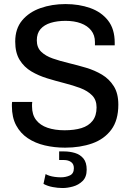

<svg xmlns="http://www.w3.org/2000/svg" viewBox="-20 -716 640 944"><path d="M300 10Q247.5 10 200.2 -1.1Q153 -12.2 116.8 -36.4Q80.5 -60.5 59.5 -99.6Q38.5 -138.8 38.5 -194.5Q38.5 -199.2 38.5 -204.6Q38.5 -210 39.5 -214.8H138.5Q137.5 -209.2 137.5 -203.9Q137.5 -198.5 137.5 -193Q137.5 -152.2 157.5 -126.2Q177.5 -100.2 213.5 -87.9Q249.5 -75.5 297.5 -75.5Q345.5 -75.5 380.5 -86.2Q415.5 -97 435.1 -122Q454.8 -147 454.8 -188Q454.8 -224.8 432.9 -247Q411 -269.2 375.4 -282.8Q339.8 -296.2 297.4 -307Q255 -317.8 212.4 -330.8Q169.8 -343.8 134.1 -364.9Q98.5 -386 76.6 -421.4Q54.8 -456.8 54.8 -511.5Q54.8 -575 88.9 -615.8Q123 -656.5 179.1 -676.2Q235.2 -696 302 -696Q368.8 -696 423.6 -676.5Q478.5 -657 511.2 -615.2Q544 -573.5 544 -506.2V-493.2H446.8V-509.2Q446.8 -543 428.4 -566.2Q410 -589.5 377.6 -601.5Q345.2 -613.5 302.2 -613.5Q261.8 -613.5 229.6 -603.8Q197.5 -594 179.2 -573Q161 -552 161 -517.5Q161 -482.5 182.5 -461.6Q204 -440.8 239.6 -428.4Q275.2 -416 318 -405.8Q360.8 -395.5 403.4 -382.9Q446 -370.2 481.6 -348.9Q517.2 -327.5 539.5 -292.1Q561.8 -256.8 561.8 -201.5Q561.8 -124.8 527.1 -78.2Q492.5 -31.8 433.4 -10.9Q374.2 10 300 10ZM288.2 208.5Q264 208.5 238.6 203.6Q213.2 198.8 193.8 188L204.2 139.8Q211.2 144.2 223 148Q234.8 151.8 249.8 153.8Q264.8 155.8 279.2 155.8Q303.5 155.8 323.4 146.6Q343.2 137.5 343.2 110.8Q343.2 90 329.1 80.4Q315 70.8 295 70.8H270.8V28.5H295Q322.8 28.5 348.4 36.1Q374 43.8 390.1 63.1Q406.2 82.5 406.2 118.2Q406.2 154.2 386.2 173.9Q366.2 193.5 338.8 201Q311.2 208.5 288.2 208.5Z"/></svg>

Font: Chivo Mono Medium
Style: Regular
Weight: 500
Monospace: yes
Designer: Hector Gatti
Foundry: Omnibus-Type
Version: Version 1.008